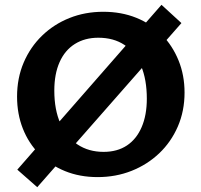

<svg xmlns="http://www.w3.org/2000/svg" viewBox="-20 -722 837 799"><path d="M386 15Q312 15 250.5 -10Q189 -35 144 -80.5Q99 -126 75 -187Q51 -248 51 -320Q51 -397 78.5 -461.5Q106 -526 155 -573.5Q204 -621 269 -647Q334 -673 410 -673Q485 -673 547 -648Q609 -623 653.5 -577.5Q698 -532 723 -470.5Q748 -409 748 -337Q748 -260 720 -195.5Q692 -131 642.5 -84Q593 -37 527.5 -11Q462 15 386 15ZM411 -90Q468 -90 508 -116.5Q548 -143 569.5 -193Q591 -243 591 -311Q591 -391 567 -448Q543 -505 498 -535Q453 -565 389 -565Q333 -565 291.5 -539Q250 -513 228 -463.5Q206 -414 206 -345Q206 -265 231.5 -208Q257 -151 303 -120.5Q349 -90 411 -90ZM135 57 52 -16 652 -702 735 -626Z"/></svg>

Font: Ysabeau ExtraBold
Style: Regular
Weight: 800
Designer: Christian Thalmann (Catharsis Fonts)
Version: Version 2.002